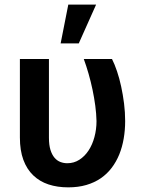

<svg xmlns="http://www.w3.org/2000/svg" viewBox="-20 -801 627 831"><path d="M191.8 -545.5V-204.5Q191.8 -173.7 198.3 -152.5Q204.9 -131.4 215.9 -118.4Q226.9 -105.5 241.3 -100Q255.7 -94.5 271.3 -94.5Q300.1 -94.5 323.5 -109.6Q346.9 -124.6 363.5 -149.9Q380 -175.1 388.8 -208.1Q397.7 -241.1 397.7 -277Q397 -308.9 392.4 -343.4Q387.8 -377.8 380.5 -412.6Q373.2 -447.4 363.5 -481.4Q353.7 -515.3 342.7 -545.5H464.8Q476.2 -523.1 486.5 -492.5Q496.8 -462 504.4 -426.7Q512.1 -391.3 516.9 -353.2Q521.7 -315 521.7 -277Q521.7 -237.9 515.4 -201.3Q509.2 -164.8 496.3 -132.8Q483.3 -100.9 463.4 -74.6Q443.5 -48.3 416.2 -29.5Q388.8 -10.7 353.7 -0.4Q318.5 9.9 275.2 9.9Q228.3 9.9 189.8 -2.8Q151.3 -15.6 123.8 -42.1Q96.2 -68.5 81.1 -109.2Q66.1 -149.9 66.1 -206V-545.5ZM275.6 -781.2H396L321 -613.3H242.5Z"/></svg>

Font: Interop SemBd
Style: Regular
Weight: 600
Designer: Rasmus Andersson, Google, Jang Haemin
Foundry: jhaemin
Version: Version 1.008